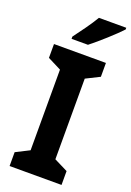

<svg xmlns="http://www.w3.org/2000/svg" viewBox="-174 -1046 720 1056"><g transform="rotate(20 186.0 -518.0)"><path d="M372 -975V-985H212C186 -940 142 -881 110 -838V-825H206C255 -863 338 -938 372 -975ZM333 -51V-132L253 -172V-644L333 -684V-765H29V-684L108 -644V-172L29 -132V-51Z"/></g></svg>

Font: Noto Sans Tamil UI SemiCondensed
Style: Bold
Weight: 700
Width: 4
Designer: Jelle Bosma - Monotype Design Team
Foundry: Monotype Imaging Inc.
Version: Version 2.004